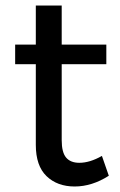

<svg xmlns="http://www.w3.org/2000/svg" viewBox="-20 -673 437 697"><path d="M375 -35Q314 4 251 4Q188 4 149 -33.5Q110 -71 110 -147V-440H35V-511H110V-653H204V-511H366V-440H204V-164Q204 -120 220 -101Q236 -82 268 -82Q306 -82 350 -107Z"/></svg>

Font: Gontserrat
Style: Regular
Weight: 400
Designer: Julieta Ulanovsky
Foundry: Julieta Ulanovsky
Version: Version 6.001